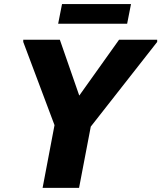

<svg xmlns="http://www.w3.org/2000/svg" viewBox="-20 -913 784 933"><path d="M244.9 -304.9 93 -709.2V-720H270.8L384.8 -392L332 -402L558.6 -720H743.8V-709.2L421.1 -297.7L364.2 0H187ZM281.4 -893.2H616.6L597.8 -797.6H262.6Z"/></svg>

Font: Kufam
Style: Italic
Weight: 400
Italic angle: -11°
Designer: Artur Schmal
Foundry: Original Type
Version: Version 1.301; ttfautohint (v1.8.3)